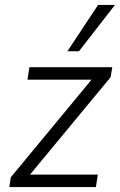

<svg xmlns="http://www.w3.org/2000/svg" viewBox="-20 -763 489 783"><path d="M18 0 24 -40 369 -457 370 -438H92L100 -489H438L431 -448L85 -30V-51H379L371 0ZM255 -554 380 -743H449L302 -554Z"/></svg>

Font: Nunito Sans 10pt SemiCondensed Light
Style: Italic
Weight: 300
Width: 4
Italic angle: -9°
Designer: Vernon Adams
Foundry: Vernon Adams
Version: Version 3.101;gftools[0.9.27]